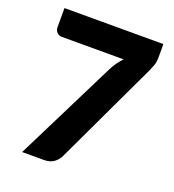

<svg xmlns="http://www.w3.org/2000/svg" viewBox="-133 -831 845 934"><g transform="rotate(20 290.0 -364.0)"><path d="M553 -728.5V-663.5Q553 -636 547 -619Q541 -602 535.5 -590L281 -51Q271 -29.5 251.5 -14.8Q232 0 200 0H87L347 -521.5Q357.5 -543 369.8 -560Q382 -577 396.5 -592.5H76Q69 -592.5 62.8 -595.2Q56.5 -598 51.8 -602.8Q47 -607.5 44 -613.8Q41 -620 41 -626.5V-728.5Z"/></g></svg>

Font: LatoHex
Style: Regular
Weight: 900
Designer: Lukasz Dziedzic
Foundry: tyPoland Lukasz Dziedzic
Version: Version 1.104; Western+Polish opensource